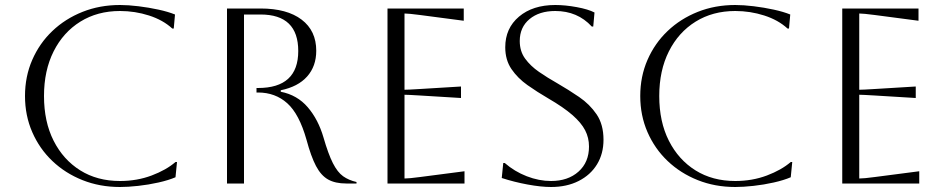

<svg xmlns="http://www.w3.org/2000/svg" viewBox="-20 -734 3777 768"><path d="M688 -86 682 -25Q654 -13 614 -4Q574 5 533 9.5Q492 14 460 14Q379 14 310 -13.5Q241 -41 189.5 -90Q138 -139 109 -205.5Q80 -272 80 -350Q80 -428 109 -494.5Q138 -561 189.5 -610Q241 -659 310 -686.5Q379 -714 460 -714Q493 -714 534 -709Q575 -704 614 -695.5Q653 -687 680 -676L675 -620H669Q632 -654 576 -672Q520 -690 460 -690Q370 -690 301.5 -647.5Q233 -605 194.5 -528.5Q156 -452 156 -350Q156 -247 194.5 -171Q233 -95 301 -52.5Q369 -10 460 -10Q528 -10 586.5 -32Q645 -54 682 -86Z M888 -700H1022Q1128 -700 1186.5 -655.5Q1245 -611 1245 -531Q1245 -469 1208.5 -428Q1172 -387 1103 -373V-367Q1169 -354 1211 -305Q1253 -256 1274 -184Q1293 -118 1311.5 -81.5Q1330 -45 1352.5 -29Q1375 -13 1406 -6V0H1365Q1321 0 1292.5 -16Q1264 -32 1244 -70Q1224 -108 1206 -175Q1177 -278 1129 -321Q1081 -364 1012 -364H1006V-382H1012Q1173 -382 1173 -530Q1173 -676 1022 -676H956V0H888Z M1530 0V-700H1835V-651L1660 -674Q1614 -680 1598 -680V-375Q1611 -375 1660 -378L1824 -388V-342L1660 -352Q1611 -355 1598 -355V-20Q1616 -20 1661 -26L1838 -49V0Z M1987 -22 1993 -82H1999Q2038 -48 2087 -29Q2136 -10 2184 -10Q2252 -10 2294 -47.5Q2336 -85 2336 -148Q2336 -183 2320.5 -213Q2305 -243 2269.5 -274Q2234 -305 2172 -341Q2129 -366 2090 -393.5Q2051 -421 2026 -457.5Q2001 -494 2001 -545Q2001 -621 2056 -667.5Q2111 -714 2201 -714Q2241 -714 2287 -705.5Q2333 -697 2358 -684L2353 -628H2347Q2290 -690 2201 -690Q2137 -690 2098 -657.5Q2059 -625 2059 -570Q2059 -529 2080.5 -499.5Q2102 -470 2136 -446.5Q2170 -423 2209 -401Q2254 -375 2296.5 -346Q2339 -317 2366.5 -276.5Q2394 -236 2394 -175Q2394 -119 2368 -76.5Q2342 -34 2294.5 -10Q2247 14 2184 14Q2144 14 2090 4Q2036 -6 1987 -22Z M3149 -86 3143 -25Q3115 -13 3075 -4Q3035 5 2994 9.5Q2953 14 2921 14Q2840 14 2771 -13.5Q2702 -41 2650.5 -90Q2599 -139 2570 -205.5Q2541 -272 2541 -350Q2541 -428 2570 -494.5Q2599 -561 2650.5 -610Q2702 -659 2771 -686.5Q2840 -714 2921 -714Q2954 -714 2995 -709Q3036 -704 3075 -695.5Q3114 -687 3141 -676L3136 -620H3130Q3093 -654 3037 -672Q2981 -690 2921 -690Q2831 -690 2762.5 -647.5Q2694 -605 2655.5 -528.5Q2617 -452 2617 -350Q2617 -247 2655.5 -171Q2694 -95 2762 -52.5Q2830 -10 2921 -10Q2989 -10 3047.5 -32Q3106 -54 3143 -86Z M3349 0V-700H3654V-651L3479 -674Q3433 -680 3417 -680V-375Q3430 -375 3479 -378L3643 -388V-342L3479 -352Q3430 -355 3417 -355V-20Q3435 -20 3480 -26L3657 -49V0Z"/></svg>

Font: Aboreto
Style: Regular
Weight: 400
Designer: Dominik Jáger
Foundry: Dominik Jáger
Version: Version 1.001; ttfautohint (v1.8.4.7-5d5b)